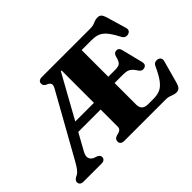

<svg xmlns="http://www.w3.org/2000/svg" viewBox="-139 -1000 1299 1299"><g transform="rotate(-45 510.0 -350.5)"><path d="M533 -700 507.5 -637H461L187.4 -143.7Q170.3 -113.1 176.3 -93.2Q182.4 -73.4 204.3 -63.7L224.6 -57Q235.4 -52 241.8 -45.8Q248.3 -39.6 248.3 -28.8Q248.3 -15.7 239.3 -7.8Q230.4 0 211.4 0H42.8Q23.9 0 14.9 -7.8Q6 -15.7 6 -28.8Q6 -45 27.2 -57.8L40.1 -64.1Q54.1 -71.6 67.6 -89.3Q81.1 -107 95.8 -133.2L347.6 -583.6Q360.5 -606.3 355.8 -619.3Q351.1 -632.2 332.3 -639.4Q318.6 -644.9 312.5 -652.7Q306.4 -660.5 306.4 -671.2Q306.4 -684.8 315.6 -692.4Q324.7 -700 343.8 -700ZM224.8 -327.3H500.3L501.7 -263.3H222.9ZM587.8 -383.5H729.6Q760.5 -383.5 773.4 -395.6Q786.3 -407.7 794.8 -442.4Q802 -470.5 825.7 -471Q848.8 -471.6 855.1 -445.3L893.5 -292.6Q900.9 -261.9 876.6 -253.9Q851.1 -245.2 836.1 -267.3Q821.3 -290.4 808.9 -302.4Q796.5 -314.4 781.2 -318.9Q766 -323.3 741.9 -323.3H587.8ZM467.7 -98V-700H806Q826.6 -700 840 -704.8Q853.4 -709.6 865.2 -714.4Q877.1 -719.1 892.6 -719.1Q911.6 -719.1 921.4 -708.4Q931.2 -697.7 938.3 -673.6L979.5 -533.4Q984.2 -518 979.4 -507.7Q974.6 -497.4 961.2 -492.8Q945.8 -487.5 933.5 -493.2Q921.2 -498.8 913.5 -513.7Q893.4 -552.7 875.9 -577.3Q858.4 -601.8 840.5 -615.2Q822.7 -628.5 802.5 -633.6Q782.3 -638.6 756.4 -638.6H661.3V-116.9Q661.3 -89.1 676 -75.2Q690.8 -61.4 719.4 -61.4H772.1Q807.9 -61.4 834.6 -72.7Q861.4 -84.1 885.6 -116Q909.9 -147.9 937.8 -209.2Q944.2 -223 954.9 -228Q965.7 -233 979.2 -230.6Q994.3 -227.8 1001.1 -216.9Q1007.9 -206 1003.2 -189.4L958.7 -27.5Q952 -4.2 941.8 7Q931.7 18.2 911 18.2Q897.3 18.2 885.8 13.7Q874.3 9.1 860.6 4.6Q847 0 826.7 0H432Q413.1 0 404.1 -7.8Q395.1 -15.7 395.1 -28.8Q395.1 -51.9 418.8 -60.3L442.4 -67Q455.1 -71.3 461.4 -78.7Q467.7 -86.1 467.7 -98Z"/></g></svg>

Font: Fraunces
Style: Regular
Weight: 900
Version: Version 1.000;[b76b70a41]